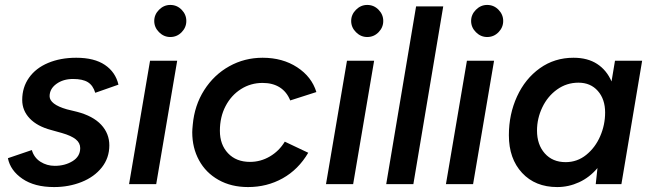

<svg xmlns="http://www.w3.org/2000/svg" viewBox="-20 -746 2643 778"><path d="M12 -105 109 -138Q118 -107 144 -90.5Q170 -74 202 -74Q243 -74 274 -93Q305 -112 305 -146Q305 -167 287 -181.5Q269 -196 231 -207L188 -219Q131 -234 100.5 -266Q70 -298 70 -341Q70 -392 97.5 -431Q125 -470 175 -491Q225 -512 289 -512Q362 -512 405 -483Q448 -454 460 -403L366 -370Q357 -400 336 -413Q315 -426 276 -426Q236 -426 208.5 -406Q181 -386 181 -356Q181 -340 198.5 -326.5Q216 -313 251 -303L292 -293Q357 -276 390 -240.5Q423 -205 423 -157Q423 -106 392.5 -67.5Q362 -29 310.5 -8.5Q259 12 199 12Q120 12 71 -21.5Q22 -55 12 -105Z M588 -500H698L613 0H503ZM605 -661Q605 -687 624.5 -706.5Q644 -726 670 -726Q697 -726 716 -706.5Q735 -687 735 -661Q735 -635 716 -615.5Q697 -596 670 -596Q644 -596 624.5 -615.5Q605 -635 605 -661Z M759 -210Q759 -220 761 -240Q768 -319 807.5 -381Q847 -443 909 -477.5Q971 -512 1044 -512Q1125 -512 1184 -473.5Q1243 -435 1262 -373L1156 -339Q1142 -374 1113.5 -392Q1085 -410 1044 -410Q996 -410 956.5 -385Q917 -360 894 -316Q871 -272 871 -216Q871 -160 904 -125Q937 -90 993 -90Q1036 -90 1073.5 -112Q1111 -134 1134 -172L1229 -127Q1189 -59 1125.5 -23.5Q1062 12 985 12Q917 12 865.5 -17Q814 -46 786.5 -96.5Q759 -147 759 -210Z M1386 -500H1496L1411 0H1301ZM1403 -661Q1403 -687 1422.5 -706.5Q1442 -726 1468 -726Q1495 -726 1514 -706.5Q1533 -687 1533 -661Q1533 -635 1514 -615.5Q1495 -596 1468 -596Q1442 -596 1422.5 -615.5Q1403 -635 1403 -661Z M1666 -720H1776L1655 0H1545Z M1872 -500H1982L1897 0H1787ZM1889 -661Q1889 -687 1908.5 -706.5Q1928 -726 1954 -726Q1981 -726 2000 -706.5Q2019 -687 2019 -661Q2019 -635 2000 -615.5Q1981 -596 1954 -596Q1928 -596 1908.5 -615.5Q1889 -635 1889 -661Z M2401 -65Q2369 -27 2326.5 -7.5Q2284 12 2238 12Q2149 12 2095.5 -45.5Q2042 -103 2042 -198Q2042 -283 2075 -355Q2108 -427 2167.5 -469.5Q2227 -512 2304 -512Q2361 -512 2399.5 -487Q2438 -462 2458 -416L2472 -500H2582L2498 0H2394ZM2272 -89Q2319 -89 2355.5 -118.5Q2392 -148 2412 -194Q2432 -240 2432 -290Q2432 -344 2402.5 -377.5Q2373 -411 2324 -411Q2276 -411 2237.5 -383.5Q2199 -356 2177.5 -311Q2156 -266 2156 -217Q2156 -160 2187.5 -124.5Q2219 -89 2272 -89Z"/></svg>

Font: Oak Sans Semibold
Style: Italic
Weight: 600
Italic angle: -9.49998°
Foundry: Erik Kennedy, Walven
Version: Version 1.000